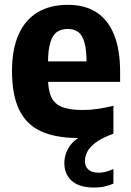

<svg xmlns="http://www.w3.org/2000/svg" viewBox="-20 -576 556 816"><path d="M379.5 221Q317.5 221 285.5 193Q253.5 165 253.5 117.5Q253.5 75.5 279.2 41Q305 6.5 371.5 -20.5L375.5 7.5Q359.5 9 343.2 9.8Q327 10.5 312.5 10.5Q215 10.5 152.8 -18.8Q90.5 -48 60.8 -111Q31 -174 31 -274.5Q31 -366.5 59 -429.2Q87 -492 140 -523.8Q193 -555.5 269 -555.5Q341 -555.5 390.2 -523.5Q439.5 -491.5 465 -428Q490.5 -364.5 490.5 -270V-228H129.5V-315H371.5L348 -305.5Q348 -363 339 -395.2Q330 -427.5 312 -440.2Q294 -453 267.5 -453Q241 -453 222.2 -440.2Q203.5 -427.5 193.8 -395.2Q184 -363 184 -306V-245.5Q184 -194 197.8 -164Q211.5 -134 243.8 -121.2Q276 -108.5 332.5 -108.5Q363 -108.5 395.5 -113.2Q428 -118 462 -126.5V-8Q412.5 10.5 386.5 30Q360.5 49.5 350.8 69.5Q341 89.5 341 108.5Q341 131.5 355.8 144.8Q370.5 158 399.5 158Q413.5 158 429 154.2Q444.5 150.5 462 142.5V204.5Q445.5 211.5 425.5 216.2Q405.5 221 379.5 221Z"/></svg>

Font: Encode Sans SemiCondensed
Style: Bold
Weight: 700
Width: 4
Designer: Multiple Designers
Foundry: Impallari Type
Version: Version 3.002